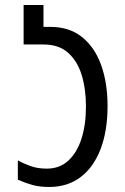

<svg xmlns="http://www.w3.org/2000/svg" viewBox="-20 -734 496 764"><path d="M176 10Q138 10 109 2Q80 -6 51 -19V-96Q74 -83 102 -73Q130 -63 166 -63Q217 -63 251.5 -94.5Q286 -126 304 -181.5Q322 -237 322 -310Q322 -380 305 -435.5Q288 -491 251 -524Q214 -557 153 -557H74V-714H153V-627H181Q256 -627 306.5 -586.5Q357 -546 382.5 -475Q408 -404 408 -312Q408 -214 380.5 -141.5Q353 -69 301 -29.5Q249 10 176 10Z"/></svg>

Font: Noto Sans Georgian ExtraCondensed
Style: Regular
Weight: 400
Width: 2
Designer: Monotype Design Team, Akaki Razmadze
Foundry: Google LLC
Version: Version 2.005; ttfautohint (v1.8.4.7-5d5b)